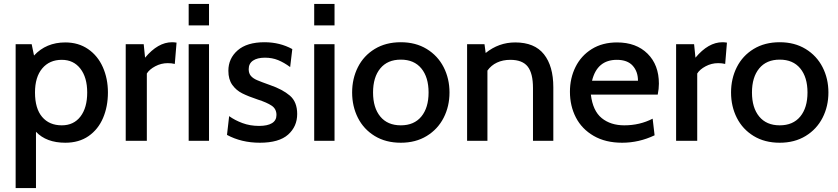

<svg xmlns="http://www.w3.org/2000/svg" viewBox="-20 -720 4287 982"><path d="M532 -247Q532 -175 507 -116.5Q482 -58 433 -24Q384 10 314 10Q217 10 164 -46V242H60V-494H142L154 -436Q216 -503 314 -503Q381 -503 430.5 -469Q480 -435 506 -376.5Q532 -318 532 -247ZM426 -247Q426 -324 391 -369Q356 -414 296 -414Q233 -414 196 -370Q159 -326 159 -247Q159 -165 195.5 -122Q232 -79 296 -79Q357 -79 391.5 -124Q426 -169 426 -247Z M623 -494H715L722 -425Q788 -504 860 -504Q871 -504 883 -502L874 -393Q858 -397 838 -397Q804 -397 774 -381Q744 -365 731 -344V0H623Z M945 -700H1049V-590H945ZM945 -494H1049V0H945Z M1141 -30 1152 -126Q1181 -105 1220 -90.5Q1259 -76 1305 -76Q1348 -76 1371 -90Q1394 -104 1394 -132Q1394 -163 1369.5 -179.5Q1345 -196 1298 -211Q1250 -227 1219 -242.5Q1188 -258 1168 -286Q1148 -314 1148 -358Q1148 -421 1195.5 -462.5Q1243 -504 1333 -504Q1411 -504 1475 -469L1464 -377Q1433 -400 1402.5 -412.5Q1372 -425 1335 -425Q1296 -425 1274 -410Q1252 -395 1252 -366Q1252 -345 1263 -332Q1274 -319 1295 -310Q1316 -301 1361 -285Q1425 -263 1462.5 -231Q1500 -199 1500 -137Q1500 -73 1453.5 -31.5Q1407 10 1309 10Q1215 10 1141 -30Z M1587 -700H1691V-590H1587ZM1587 -494H1691V0H1587Z M1781 -247Q1781 -318 1810.5 -376.5Q1840 -435 1896.5 -469.5Q1953 -504 2030 -504Q2106 -504 2162.5 -469.5Q2219 -435 2249 -376.5Q2279 -318 2279 -247Q2279 -176 2249 -117.5Q2219 -59 2162.5 -24.5Q2106 10 2030 10Q1953 10 1896.5 -24.5Q1840 -59 1810.5 -117.5Q1781 -176 1781 -247ZM2172 -247Q2172 -325 2135 -370Q2098 -415 2030 -415Q1962 -415 1925 -370Q1888 -325 1888 -247Q1888 -169 1925 -124Q1962 -79 2030 -79Q2098 -79 2135 -124Q2172 -169 2172 -247Z M2810 -274V0H2706V-270Q2706 -345 2679 -379.5Q2652 -414 2590 -414Q2552 -414 2522 -400Q2492 -386 2473 -359V0H2369V-494H2458L2464 -449Q2531 -503 2615 -503Q2714 -503 2762 -442.5Q2810 -382 2810 -274Z M2895 -251Q2895 -320 2923.5 -377.5Q2952 -435 3006.5 -469Q3061 -503 3136 -503Q3234 -503 3292 -445.5Q3350 -388 3350 -292Q3350 -266 3344 -236H3002Q3012 -153 3057.5 -116Q3103 -79 3173 -79Q3252 -79 3318 -113L3328 -28Q3248 10 3162 10Q3077 10 3016.5 -25Q2956 -60 2925.5 -119Q2895 -178 2895 -251ZM3243 -307Q3243 -354 3216 -384Q3189 -414 3135 -414Q3034 -414 3008 -307Z M3438 -494H3530L3537 -425Q3603 -504 3675 -504Q3686 -504 3698 -502L3689 -393Q3673 -397 3653 -397Q3619 -397 3589 -381Q3559 -365 3546 -344V0H3438Z M3719 -247Q3719 -318 3748.5 -376.5Q3778 -435 3834.5 -469.5Q3891 -504 3968 -504Q4044 -504 4100.5 -469.5Q4157 -435 4187 -376.5Q4217 -318 4217 -247Q4217 -176 4187 -117.5Q4157 -59 4100.5 -24.5Q4044 10 3968 10Q3891 10 3834.5 -24.5Q3778 -59 3748.5 -117.5Q3719 -176 3719 -247ZM4110 -247Q4110 -325 4073 -370Q4036 -415 3968 -415Q3900 -415 3863 -370Q3826 -325 3826 -247Q3826 -169 3863 -124Q3900 -79 3968 -79Q4036 -79 4073 -124Q4110 -169 4110 -247Z"/></svg>

Font: Cabin Medium
Style: Regular
Weight: 500
Designer: Pablo Impallari
Foundry: Pablo Impallari. http://www.impallari.com Igino Marini. http://www.ikern.com
Version: Version 2.200